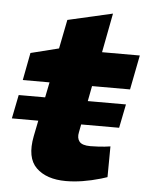

<svg xmlns="http://www.w3.org/2000/svg" viewBox="-50 -715 593 765"><g transform="rotate(5 246.0 -332.5)"><path d="M6 -222 25 -317H454L435 -222ZM242 8Q164 8 123 -32Q82 -72 99 -159L143 -378H36L57 -488L169 -516L192 -632L371 -673L341 -516H492L465 -378H313L277 -190Q272 -167 283 -153Q294 -139 327 -139Q344 -139 357.5 -140Q371 -141 384 -142L407 -145L406 -22L381 -14Q343 -3 308.5 2.5Q274 8 242 8Z"/></g></svg>

Font: REM
Style: Bold Italic
Weight: 700
Italic angle: -11°
Designer: Octavio Pardo
Foundry: Ashler Design
Version: Version 1.005;gftools[0.9.28]